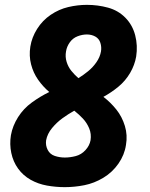

<svg xmlns="http://www.w3.org/2000/svg" viewBox="-20 -763 616 791"><path d="M247 8Q287 8 327.5 0Q368 -8 405.5 -30.5Q443 -53 468 -89Q493 -125 499 -166Q506 -206 494.5 -244Q483 -282 459.5 -311.5Q436 -341 406 -364Q439 -382 468 -406Q497 -430 516 -462.5Q535 -495 541 -530Q548 -575 537 -617.5Q526 -660 496.5 -690Q467 -720 425 -731.5Q383 -743 338 -743Q300 -743 261.5 -734Q223 -725 189 -702Q155 -679 133 -644Q111 -609 105 -571Q99 -533 108 -498Q117 -463 137 -434.5Q157 -406 183 -384Q146 -366 111.5 -341Q77 -316 54.5 -280.5Q32 -245 25 -206Q19 -169 26.5 -133Q34 -97 54.5 -68.5Q75 -40 106 -22.5Q137 -5 173.5 1.5Q210 8 247 8ZM247 -114Q226 -114 206 -120.5Q186 -127 176.5 -145.5Q167 -164 170 -185Q175 -212 194.5 -235.5Q214 -259 237.5 -276Q261 -293 286 -307Q305 -292 321.5 -274.5Q338 -257 347.5 -234Q357 -211 353 -185Q349 -163 332 -144.5Q315 -126 292 -120Q269 -114 247 -114ZM303 -441Q287 -455 274 -471Q261 -487 254.5 -508Q248 -529 252 -551Q255 -571 267.5 -588.5Q280 -606 299.5 -613.5Q319 -621 338 -621Q357 -621 372.5 -612.5Q388 -604 393.5 -586.5Q399 -569 396 -551Q392 -528 377.5 -507Q363 -486 343.5 -470Q324 -454 303 -441Z"/></svg>

Font: Iosevka Sparkle Heavy Oblique
Style: Regular
Weight: 900
Italic angle: -9°
Designer: Belleve Invis
Foundry: Belleve Invis
Version: Version 4.5.0; ttfautohint (v1.8.3)